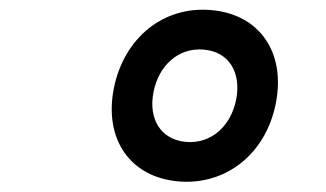

<svg xmlns="http://www.w3.org/2000/svg" viewBox="-20 -798 660 389"><path d="M341 -430.5C437.5 -422 519 -486 539 -589.5C559 -693 505 -769 408.5 -777.5C312 -786.5 231 -722 210.5 -618.5C190.5 -515 244.5 -439 341 -430.5ZM356.5 -510.5C304.5 -515.5 280.5 -558 291 -611.5C301.5 -665 341 -702 393 -697.5C444.5 -693 469 -650.5 458.5 -596.5C448 -543 408.5 -506 356.5 -510.5Z"/></svg>

Font: Monaspace Neon ExtraBold
Style: Italic
Weight: 800
Italic angle: -11°
Designer: Riley Cran & the Lettermatic Team
Foundry: Lettermatic
Version: Version 1.200 (Monaspace Neon)